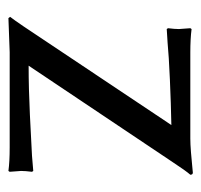

<svg xmlns="http://www.w3.org/2000/svg" viewBox="-31 -444 478 456"><g transform="rotate(90 208.0 -216.0)"><path d="M136 -45Q190 -45 252.5 -48Q315 -51 350 -53L386 -56L388 -53Q386 -37 386 -27Q386 -26 388 0L386 3Q364 0 330 0H104L23 3L20 -1Q27 -10 42 -32L277 -384Q226 -383 169 -380.5Q112 -378 81 -375L49 -373L47 -376Q49 -392 49 -402Q49 -403 47 -429L49 -432Q72 -429 105 -429H309Q322 -429 341 -430.5Q360 -432 374 -433.5Q388 -435 390 -435Q395 -435 395 -429Q386 -419 365 -387Z"/></g></svg>

Font: Libertinus Sans
Style: Regular
Weight: 400
Designer: Philipp H. Poll
Foundry: Khaled Hosny
Version: Version 6.1